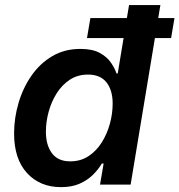

<svg xmlns="http://www.w3.org/2000/svg" viewBox="-20 -748 727 778"><path d="M227.5 10.3Q141.6 10.3 89.4 -46.9Q37.1 -104 37.1 -207Q37.1 -270 55.2 -331.1Q73.2 -392.1 107.7 -441.7Q142.1 -491.2 191.9 -520.5Q241.7 -549.8 305.7 -549.8Q354.5 -549.8 384 -533.7Q413.6 -517.6 429.4 -494.4Q445.3 -471.2 452.1 -450.2H457L502.9 -727.5H629.9L509.3 0H385.3L399.9 -85.4H392.6Q378.9 -62 356.9 -40Q335 -18.1 303.2 -3.9Q271.5 10.3 227.5 10.3ZM264.6 -94.2Q306.6 -94.2 338.6 -115.2Q370.6 -136.2 392.3 -170.9Q414.1 -205.6 425.3 -246.8Q436.5 -288.1 436.5 -328.1Q436.5 -382.8 411.4 -414.3Q386.2 -445.8 336.9 -445.8Q294.4 -445.8 262.7 -424.8Q231 -403.8 209.5 -369.6Q188 -335.4 177 -294.7Q166 -253.9 166 -213.9Q166 -160.2 190.4 -127.2Q214.8 -94.2 264.6 -94.2ZM332.5 -593.8 346.2 -674.8H687L673.3 -593.8Z"/></svg>

Font: Inter 16pt SemiBold
Style: Italic
Weight: 600
Italic angle: -9.3988°
Version: Version 4.001;git-66647c0bb